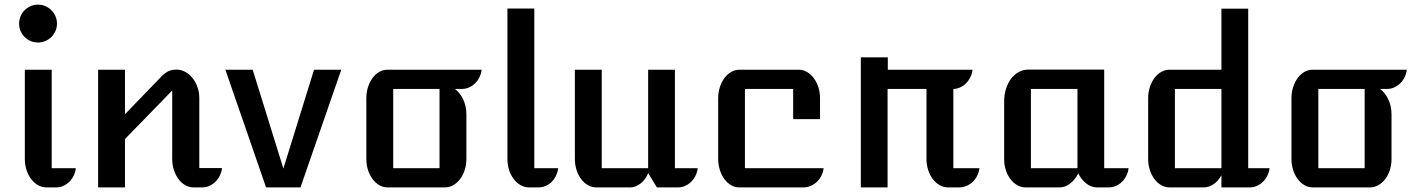

<svg xmlns="http://www.w3.org/2000/svg" viewBox="-20 -814 6159 834"><path d="M145 -629.4Q127.9 -629.4 113 -635.7Q98.1 -642.1 86.9 -653.3Q75.7 -664.6 69.3 -679.4Q63 -694.3 63 -711.4Q63 -728.5 69.3 -743.4Q75.7 -758.3 86.9 -769.5Q98.1 -780.8 113 -787.4Q127.9 -793.9 145 -793.9Q162.1 -793.9 177 -787.4Q191.9 -780.8 203.1 -769.5Q214.4 -758.3 220.9 -743.4Q227.5 -728.5 227.5 -711.4Q227.5 -694.3 220.9 -679.4Q214.4 -664.6 203.1 -653.3Q191.9 -642.1 176.8 -635.7Q161.6 -629.4 145 -629.4ZM87.9 -511.2H204.6V-83.5H309.1Q307.6 -66.4 300 -51Q292.5 -35.6 281 -24.4Q269.5 -13.2 254.9 -6.6Q240.2 0 224.1 0H181.2Q162.1 0 145 -9.8Q127.9 -19.5 115.2 -36.4Q102.5 -53.2 95.2 -75.7Q87.9 -98.1 87.9 -124Z M406.2 -511.2H522.9V-317.9L673.8 -474.1Q689.5 -492.2 706.3 -502Q723.1 -511.7 746.6 -511.7Q766.1 -511.7 784.2 -502Q802.2 -492.2 815.9 -475.3Q829.6 -458.5 837.6 -436Q845.7 -413.6 845.7 -387.7V-84H944.3Q942.4 -66.4 934.8 -51.3Q927.2 -36.1 915.8 -24.7Q904.3 -13.2 889.6 -6.6Q875 0 858.9 0H820.8Q801.3 0 784.4 -9.8Q767.6 -19.5 755.1 -36.4Q742.7 -53.2 735.4 -75.7Q728 -98.1 728 -124V-420.9L522.9 -210V0H406.2Z M959 -511.2H1077.6L1210.9 -82L1344.2 -511.2H1462.4L1285.2 0H1135.7Z M1571.3 -387.2Q1571.3 -413.1 1578.6 -435.8Q1585.9 -458.5 1598.4 -475.3Q1610.8 -492.2 1627.4 -501.7Q1644 -511.2 1663.1 -511.2H2072.3Q2070.3 -494.1 2062.7 -478.8Q2055.2 -463.4 2043.7 -452.1Q2032.2 -440.9 2017.6 -434.3Q2002.9 -427.7 1986.8 -427.7H1956.1Q1965.3 -420.9 1974.4 -410.2Q1983.4 -399.4 1990.5 -385.3Q1997.6 -371.1 2001.7 -354.2Q2005.9 -337.4 2005.9 -317.9V-123Q2005.9 -97.7 1998.5 -75.2Q1991.2 -52.7 1978.5 -36.1Q1965.8 -19.5 1949 -9.8Q1932.1 0 1913.1 0H1663.1Q1644 0 1627.4 -9.8Q1610.8 -19.5 1598.4 -36.1Q1585.9 -52.7 1578.6 -75.2Q1571.3 -97.7 1571.3 -123ZM1889.2 -83.5V-427.7H1688V-83.5Z M2184.1 -776.9H2300.8V-83.5H2404.8Q2401.9 -64 2393.8 -48.3Q2385.7 -32.7 2374.3 -22Q2362.8 -11.2 2348.4 -5.6Q2334 0 2318.4 0H2277.3Q2258.3 0 2241.2 -9.8Q2224.1 -19.5 2211.4 -36.4Q2198.7 -53.2 2191.4 -75.7Q2184.1 -98.1 2184.1 -124Z M2477.1 -511.2H2593.8V-83.5H2795.4V-511.2H2911.6V-83.5H3010.7Q3008.8 -66.4 3001.2 -51Q2993.7 -35.6 2982.2 -24.4Q2970.7 -13.2 2956.1 -6.6Q2941.4 0 2925.3 0H2833.5L2795.4 -62Q2790 -48.3 2781.7 -36.9Q2773.4 -25.4 2762.9 -17.3Q2752.4 -9.3 2741 -4.6Q2729.5 0 2718.8 0H2569.8Q2550.8 0 2533.7 -9.8Q2516.6 -19.5 2504.2 -36.4Q2491.7 -53.2 2484.4 -75.7Q2477.1 -98.1 2477.1 -124Z M3099.6 -387.2Q3099.6 -413.1 3106.9 -435.5Q3114.3 -458 3126.7 -474.9Q3139.2 -491.7 3156.2 -501.5Q3173.3 -511.2 3192.4 -511.2H3449.2Q3468.3 -511.2 3485.1 -501.5Q3502 -491.7 3514.6 -474.9Q3527.3 -458 3534.7 -435.5Q3542 -413.1 3542 -387.2V-296.4H3425.3V-427.7H3215.8V-83.5H3557.6Q3555.7 -66.4 3548.1 -51.3Q3540.5 -36.1 3529.1 -24.9Q3517.6 -13.7 3502.9 -7.1Q3488.3 -0.5 3472.2 0H3192.4Q3173.3 0.5 3156.2 -9.3Q3139.2 -19 3126.7 -35.9Q3114.3 -52.7 3106.9 -75.4Q3099.6 -98.1 3099.6 -124Z M3719.2 -564.9H3836.4V-511.2H4204.6Q4202.6 -494.1 4195.1 -478.8Q4187.5 -463.4 4176.3 -452.1Q4165 -440.9 4150.6 -434.3Q4136.2 -427.7 4121.1 -427.7V-83.5H4234.4Q4232.4 -66.4 4224.9 -51Q4217.3 -35.6 4205.6 -24.4Q4193.8 -13.2 4178.7 -6.6Q4163.6 0 4146.5 0H4097.7Q4078.6 0 4061.5 -9.8Q4044.4 -19.5 4031.7 -36.4Q4019 -53.2 4011.7 -75.7Q4004.4 -98.1 4004.4 -124V-427.7H3835.4V0H3719.2Z M4341.8 -373.5Q4341.8 -402.8 4349.9 -428.2Q4357.9 -453.6 4372.1 -472.2Q4386.2 -490.7 4405.5 -501.2Q4424.8 -511.7 4447.3 -511.7H4776.4V-83.5H4882.3Q4880.4 -66.4 4872.8 -51Q4865.2 -35.6 4853.8 -24.4Q4842.3 -13.2 4827.6 -6.6Q4813 0 4796.9 0H4744.6Q4720.7 0 4699.2 -16.4Q4677.7 -32.7 4663.6 -60.5Q4649.4 -32.7 4627.9 -16.4Q4606.4 0 4582.5 0H4434.6Q4415.5 0 4398.4 -9.8Q4381.3 -19.5 4368.9 -36.1Q4356.4 -52.7 4349.1 -75Q4341.8 -97.2 4341.8 -122.6ZM4660.2 -83.5V-427.7H4458V-83.5Z M4967.3 -387.2Q4967.3 -413.1 4974.6 -435.5Q4981.9 -458 4994.4 -474.9Q5006.8 -491.7 5023.9 -501.5Q5041 -511.2 5060.1 -511.2H5285.6V-776.4H5401.9V-83.5H5494.6Q5492.7 -66.4 5485.1 -51Q5477.5 -35.6 5466.1 -24.4Q5454.6 -13.2 5439.9 -6.6Q5425.3 0 5409.2 0H5285.6V-53.2Q5272.5 -28.3 5252 -14.2Q5231.4 0 5208.5 0H5060.1Q5041 0 5023.9 -9.8Q5006.8 -19.5 4994.4 -36.4Q4981.9 -53.2 4974.6 -75.7Q4967.3 -98.1 4967.3 -124ZM5285.6 -83.5V-427.7H5083.5V-83.5Z M5589.8 -387.2Q5589.8 -413.1 5597.2 -435.8Q5604.5 -458.5 5616.9 -475.3Q5629.4 -492.2 5646 -501.7Q5662.6 -511.2 5681.6 -511.2H6090.8Q6088.9 -494.1 6081.3 -478.8Q6073.7 -463.4 6062.3 -452.1Q6050.8 -440.9 6036.1 -434.3Q6021.5 -427.7 6005.4 -427.7H5974.6Q5983.9 -420.9 5992.9 -410.2Q6002 -399.4 6009 -385.3Q6016.1 -371.1 6020.3 -354.2Q6024.4 -337.4 6024.4 -317.9V-123Q6024.4 -97.7 6017.1 -75.2Q6009.8 -52.7 5997.1 -36.1Q5984.4 -19.5 5967.5 -9.8Q5950.7 0 5931.6 0H5681.6Q5662.6 0 5646 -9.8Q5629.4 -19.5 5616.9 -36.1Q5604.5 -52.7 5597.2 -75.2Q5589.8 -97.7 5589.8 -123ZM5907.7 -83.5V-427.7H5706.5V-83.5Z"/></svg>

Font: Atomic Age
Style: Regular
Weight: 400
Version: Version 1.007; ttfautohint (v1.4.1) -l 6 -r 46 -G 0 -x 0 -H 